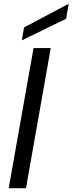

<svg xmlns="http://www.w3.org/2000/svg" viewBox="-20 -994 383 1014"><path d="M25.9 0 157.2 -740.2H248L117.2 0ZM106.9 -849.1 342.8 -974.1 329.1 -895 95.2 -780.8Z"/></svg>

Font: SVN-Poppins
Style: Italic
Weight: 400
Italic angle: -10°
Designer: Ninad Kale (Devanagari), Jonny Pinhorn (Latin)
Foundry: Indian Type Foundry
Version: Version 3.002 2017